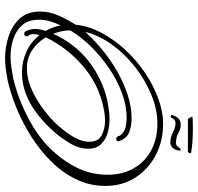

<svg xmlns="http://www.w3.org/2000/svg" viewBox="-32 -644 797 774"><g transform="rotate(90 367.0 -257.5)"><path d="M215 121Q171 121 127.5 107Q84 93 55.5 62Q27 31 27 -20Q27 -58 43.5 -95Q60 -132 80 -163Q85 -214 111.5 -265Q138 -316 179 -361Q220 -406 271 -441Q322 -476 376 -496Q430 -516 481 -516Q548 -516 604.5 -487Q661 -458 695.5 -405.5Q730 -353 730 -283Q730 -221 703.5 -166Q677 -111 632 -65.5Q587 -20 531 15.5Q475 51 416 75Q357 99 303 111Q281 115 259.5 118Q238 121 215 121ZM209 99Q231 99 253 95.5Q275 92 297 88Q401 63 494.5 6Q588 -51 644 -145Q664 -178 674.5 -215.5Q685 -253 685 -291Q685 -352 659 -397.5Q633 -443 586.5 -468Q540 -493 479 -493Q422 -493 362.5 -468.5Q303 -444 250.5 -403Q198 -362 160.5 -310Q123 -258 109 -202Q139 -236 179.5 -269.5Q220 -303 266.5 -330Q313 -357 362.5 -373Q412 -389 458 -389Q488 -389 513 -379.5Q538 -370 549 -340Q549 -339 549.5 -338.5Q550 -338 550 -336Q550 -327 539 -327Q533 -327 530 -334Q528 -339 527.5 -341Q527 -343 523 -347Q511 -361 492 -365Q473 -369 456 -369Q405 -369 353.5 -349.5Q302 -330 254 -297Q206 -264 167 -224Q128 -184 103 -142Q103 -107 117 -73Q155 -159 227 -215.5Q299 -272 390 -292Q407 -295 425 -297.5Q443 -300 461 -300Q489 -300 516 -292.5Q543 -285 561.5 -266Q580 -247 580 -214Q580 -177 558 -140.5Q536 -104 513 -78Q483 -43 445.5 -13Q408 17 364.5 35Q321 53 273 53Q229 53 189 35Q149 17 122 -18Q121 -13 119.5 -6.5Q118 0 118 6Q118 19 122.5 24Q127 29 127 34Q127 44 116 44Q109 44 105 35.5Q101 27 99 17Q97 7 97 2Q97 -10 99.5 -21.5Q102 -33 105 -43Q89 -70 83 -103Q73 -83 66.5 -60.5Q60 -38 60 -15Q60 27 82 52Q104 77 138 88Q172 99 209 99ZM256 33Q296 33 336 16Q376 -1 412 -27Q448 -53 475 -80Q491 -97 509 -120Q527 -143 539.5 -168.5Q552 -194 552 -218Q552 -255 525.5 -268.5Q499 -282 467 -282Q448 -282 429 -278.5Q410 -275 391 -270Q318 -250 258.5 -202.5Q199 -155 158 -91Q143 -69 131 -43Q152 -8 183.5 12.5Q215 33 256 33ZM557 -545Q535 -545 514 -555.5Q493 -566 479 -566Q468 -566 463 -561Q458 -556 454 -548Q453 -547 451 -547Q444 -547 444 -551Q448 -568 458 -577.5Q468 -587 480 -587Q498 -588 515.5 -578Q533 -568 555 -568Q567 -568 572 -575.5Q577 -583 581 -587Q583 -587 586 -586Q589 -585 588 -583Q585 -561 574.5 -553Q564 -545 557 -545ZM462 -616Q459 -616 455 -623.5Q451 -631 451 -634Q457 -636 500 -636Q520 -636 547.5 -634.5Q575 -633 595 -629Q598 -629 598 -626Q598 -623 596 -619.5Q594 -616 593 -616Z"/></g></svg>

Font: Sassy Frass
Style: Regular
Weight: 400
Designer: Robert E. Leuschke
Foundry: Robert E. Leuschke
Version: Version 1.010; ttfautohint (v1.8.3)